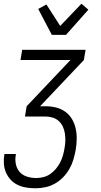

<svg xmlns="http://www.w3.org/2000/svg" viewBox="-23 -787 543 1030"><path d="M167 223Q142 223 117.5 219Q93 215 72 205Q51 195 35 178Q19 161 9.5 139.5Q0 118 -2 93.5Q-4 69 0 44L1 39H62V43Q57 68 62 93Q67 118 82.5 135.5Q98 153 122 160.5Q146 168 171 168Q190 168 210 163Q230 158 246.5 146.5Q263 135 277 118.5Q291 102 300 84Q309 66 314.5 47Q320 28 323 9Q327 -12 327.5 -32Q328 -52 325 -71.5Q322 -91 314 -108Q306 -125 292.5 -137.5Q279 -150 260 -156Q241 -162 221 -162H111L120 -217L355 -465H87L96 -520H436L427 -465L192 -217H221Q250 -217 277 -210.5Q304 -204 326.5 -188Q349 -172 363 -148.5Q377 -125 383 -97.5Q389 -70 388.5 -41Q388 -12 383 18Q378 44 370.5 69.5Q363 95 349 119.5Q335 144 315 164.5Q295 185 270.5 198.5Q246 212 219.5 217.5Q193 223 167 223ZM255 -600 182 -739 226 -763 300 -648 414 -767 451 -735 331 -600Z"/></svg>

Font: Iosevka Term Curly Lt Obl
Style: Regular
Weight: 300
Italic angle: -9°
Designer: Belleve Invis
Foundry: Belleve Invis
Version: Version 32.3.0